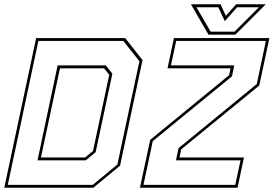

<svg xmlns="http://www.w3.org/2000/svg" viewBox="-32 -878 1280 898"><path d="M-12 0 137 -700H553.5L634.5 -597L529.5 -103L404.5 0ZM159.5 -141.5H366L403 -172L479 -528L455 -558.5H248.5ZM4.5 -13.5H402L517 -108.5L620 -591.5L545 -686.5H147.5ZM143.5 -128 237.5 -572H463L493.5 -533.5L415.5 -166.5L369 -128ZM639 -13.5H1068.5L1093 -128H791L803 -185L1169 -485L1211.5 -686.5H792L767.5 -572H1063.5L1053 -521L682.5 -218ZM622.5 0 670.5 -224 1039.5 -526.5 1046.5 -558.5H751.5L781.5 -700H1228L1180.5 -478L815.5 -179.5L807.5 -141.5H1109L1079 0ZM943 -716 861 -858H999.5L1024.5 -804L1072.5 -858H1211L1069 -716ZM953 -730H1065L1179 -844H1077L1019.5 -779L989 -844H887Z"/></svg>

Font: Tourney Thin Thin
Style: Italic
Weight: 250
Italic angle: -12°
Version: Version 1.015